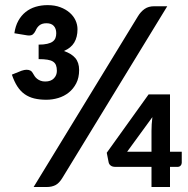

<svg xmlns="http://www.w3.org/2000/svg" viewBox="-20 -748 752 768"><path d="M229 -35.5Q216 -14.5 201.2 -7.2Q186.5 0 167.5 0H114.5L531.5 -682.5Q543 -701.5 558.5 -712.2Q574 -723 596.5 -723H649ZM660 -141H707V-97Q707 -90.5 702.5 -85.5Q698 -80.5 690 -80.5H660V0H586V-80.5H441.5Q429.5 -80.5 422.8 -85.8Q416 -91 414.5 -99L407 -137L574.5 -370.5H660ZM170.5 -727.5Q199 -727.5 221 -719.2Q243 -711 258.5 -697.5Q274 -684 282 -666.8Q290 -649.5 290 -631Q290 -599.5 277 -577.8Q264 -556 235.5 -544Q265.5 -534 281 -516Q296.5 -498 296.5 -468Q296.5 -437 285 -414.8Q273.5 -392.5 255 -377.8Q236.5 -363 213 -356Q189.5 -349 165.5 -349Q138.5 -349 117 -354.2Q95.5 -359.5 78.8 -371.2Q62 -383 49.5 -402.2Q37 -421.5 27.5 -449.5L66 -465Q78 -469 86 -469Q105 -469 111.5 -455Q114.5 -449.5 118.5 -443.5Q122.5 -437.5 128.5 -432.8Q134.5 -428 142.5 -425Q150.5 -422 161 -422Q183.5 -422 195.5 -434.5Q207.5 -447 207.5 -464.5Q207.5 -478 204 -487Q200.5 -496 192.2 -501.5Q184 -507 169.8 -509.2Q155.5 -511.5 134.5 -511.5V-569.5Q155.5 -569.5 169.2 -572.8Q183 -576 190.8 -581.8Q198.5 -587.5 201.8 -596Q205 -604.5 205 -615Q205 -633.5 195.2 -644.2Q185.5 -655 166 -655Q148.5 -655 138.2 -647Q128 -639 122.5 -625.5Q117.5 -615.5 111.8 -610.8Q106 -606 96 -606Q90.5 -606 83 -607.5L37.5 -615Q41.5 -643.5 53.2 -664.8Q65 -686 82.5 -700Q100 -714 122.5 -720.8Q145 -727.5 170.5 -727.5ZM586 -225Q586 -236.5 586.8 -250.5Q587.5 -264.5 589.5 -279.5L488.5 -141H586Z"/></svg>

Font: Lato TR
Style: Bold
Weight: 700
Designer: Lukasz Dziedzic
Foundry: tyPoland Lukasz Dziedzic
Version: Version 1.104 2013